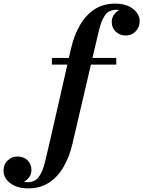

<svg xmlns="http://www.w3.org/2000/svg" viewBox="-220 -780 792 1060"><path d="M66.5 -460H160L172 -511.5Q189 -585 221.2 -641Q253.5 -697 301.8 -728.5Q350 -760 415 -760Q477.5 -760 514.2 -731.2Q551 -702.5 551 -663.5Q551 -629 528.8 -606.5Q506.5 -584 474 -584Q442 -584 419.5 -604.8Q397 -625.5 397 -658.5Q397 -681.5 409.2 -698.8Q421.5 -716 439.5 -725Q431 -726 422.5 -726Q381 -726 360.2 -696.5Q339.5 -667 327 -614.8Q314.5 -562.5 298.5 -494.5L290.5 -460H422V-423.5H282L180.5 11.5Q163.5 84.5 131.5 140.5Q99.5 196.5 50.8 228.2Q2 260 -64.5 260Q-126.5 260 -163.5 231.2Q-200.5 202.5 -200.5 163.5Q-200.5 127 -177.2 105.5Q-154 84 -123.5 84Q-89.5 84 -68 105Q-46.5 126 -46.5 158.5Q-46.5 181 -59 198.2Q-71.5 215.5 -88.5 224.5Q-79.5 226 -69.5 226Q-27 226 -5.8 196.8Q15.5 167.5 28 115.8Q40.5 64 56.5 -4.5L152 -423.5H66.5Z"/></svg>

Font: Bodoni* 06pt
Style: Bold Italic
Weight: 700
Italic angle: -13°
Version: Version 2.3